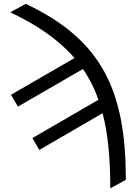

<svg xmlns="http://www.w3.org/2000/svg" viewBox="-20 -786 720 1019"><path d="M34.7 -720.7C174.8 -654.3 279.8 -581.5 358.4 -497.1C364.3 -490.7 370.1 -484.4 375.5 -478L38.6 -283.2L75.2 -220.2L420.4 -419.9C433.6 -400.4 445.8 -380.4 457 -359.4C474.6 -327.1 489.7 -293 502.4 -256.3L151.9 -53.2L188.5 9.8L524.4 -185.1C538.6 -130.9 548.8 -72.3 555.2 -9.3C562 59.1 565.4 133.3 565.4 213.4L647.9 168.5C647.9 -301.3 523.9 -573.7 116.7 -765.6Z"/></svg>

Font: Bert Sans
Style: Regular
Weight: 400
Designer: Christian Robertson (Google), Cristiano Sobral
Foundry: Google, Cristiano Sobral
Version: Version 3.101